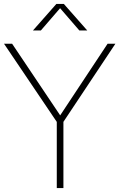

<svg xmlns="http://www.w3.org/2000/svg" viewBox="-30 -964 611 984"><path d="M261 0V-353.5L270 -326L-9.5 -740H32L287 -360H270L521.5 -740H561.5L286 -326L295 -353.5V0ZM139 -808 259 -944H297L417 -808H376.5L271.5 -929.5H284.5L179.5 -808Z"/></svg>

Font: Encode Sans SC Condensed Thin Thin
Style: Regular
Weight: 250
Version: Version 3.002